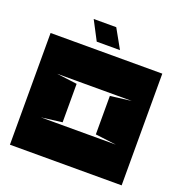

<svg xmlns="http://www.w3.org/2000/svg" viewBox="-139 -911 979 1032"><g transform="rotate(20 350.0 -394.5)"><path d="M351 -789H222L279 -680H412ZM138 -445H565L445 -430V-210L565 -195H136L255 -210V-430ZM669 0V-639H30V0Z"/></g></svg>

Font: Banana Brick
Style: Regular
Weight: 400
Designer: artmaker
Foundry: artmaker
Version: Version 4.000 2011 initial release